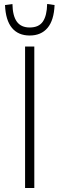

<svg xmlns="http://www.w3.org/2000/svg" viewBox="-20 -937 296 957"><path d="M105 0V-705H151V0ZM128 -760Q71 -760 39.5 -798Q8 -836 5 -912L42 -917Q43 -858 64 -829Q85 -800 128 -800Q174 -800 194 -830Q214 -860 215 -917L252 -912Q249 -836 217 -798Q185 -760 128 -760Z"/></svg>

Font: Nunito Sans 7pt Condensed ExtraLight
Style: Regular
Weight: 250
Width: 3
Designer: Vernon Adams
Foundry: Vernon Adams
Version: Version 3.101;gftools[0.9.27]